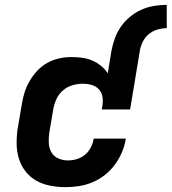

<svg xmlns="http://www.w3.org/2000/svg" viewBox="-20 -763 707 791"><path d="M250 8Q218 8 187 2Q156 -4 130 -18.5Q104 -33 85.5 -56.5Q67 -80 58 -109Q49 -138 48.5 -170Q48 -202 53 -234L70 -334Q74 -359 81.5 -383Q89 -407 102.5 -430Q116 -453 134.5 -472.5Q153 -492 176 -504.5Q199 -517 224 -522.5Q249 -528 274 -528Q297 -528 319 -525Q341 -522 360.5 -513.5Q380 -505 396.5 -491.5Q413 -478 424 -461L439 -553Q444 -579 453 -604.5Q462 -630 478 -653Q494 -676 516 -694Q538 -712 562.5 -723Q587 -734 614 -738.5Q641 -743 667 -743V-647Q648 -647 628 -641Q608 -635 592.5 -622Q577 -609 568 -590.5Q559 -572 556 -553L516 -312H399L402 -328Q405 -347 402 -365Q399 -383 387 -395.5Q375 -408 357.5 -413Q340 -418 321 -418Q300 -418 279 -412Q258 -406 240.5 -391.5Q223 -377 213.5 -357Q204 -337 200 -316L183 -216Q180 -195 181 -174Q182 -153 191.5 -136Q201 -119 220 -110.5Q239 -102 260 -102Q278 -102 296.5 -107.5Q315 -113 330 -125.5Q345 -138 354 -155.5Q363 -173 366 -191V-192H498V-190Q494 -163 482.5 -136Q471 -109 453.5 -85Q436 -61 412.5 -42.5Q389 -24 362 -12.5Q335 -1 306.5 3.5Q278 8 250 8Z"/></svg>

Font: Iosevka Aile Extrabold Oblique
Style: Regular
Weight: 800
Italic angle: -9°
Designer: Belleve Invis
Foundry: Belleve Invis
Version: Version 31.1.0; ttfautohint (v1.8.4)